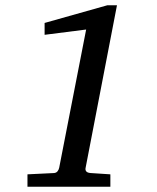

<svg xmlns="http://www.w3.org/2000/svg" viewBox="-20 -707 596 727"><path d="M304.2 -71.8Q302.2 -63.5 306.6 -58.1Q311 -52.7 323.2 -51.8L397.9 -46.9V0H84V-46.9L185.1 -51.8Q193.4 -52.7 198 -58.6Q202.6 -64.5 204.1 -71.8L306.2 -595.2L148.9 -575.2V-620.1L386.2 -687H422.9Z"/></svg>

Font: Charis SIL Eur
Style: Italic
Weight: 400
Italic angle: -11°
Foundry: SIL International
Version: Version 5.000